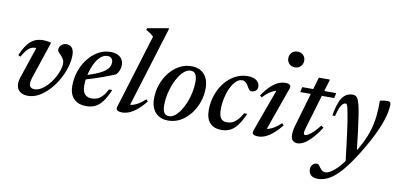

<svg xmlns="http://www.w3.org/2000/svg" viewBox="-85 -992 3190 1532"><g transform="rotate(10 1510.0 -226.0)"><path d="M452 -370Q452 -322 436 -269.5Q420 -217 391.8 -167Q363.5 -117 326 -77Q288.5 -37 245.8 -13Q203 11 157.5 11Q113.5 11 88.8 -11Q64 -33 64 -71.5Q64 -95 73 -121.5L157.5 -373.5Q156 -375 154.2 -375.8Q152.5 -376.5 150 -376.5Q132.5 -376.5 116 -369Q99.5 -361.5 82.5 -342.2Q65.5 -323 45.5 -286.5L26.5 -295Q44 -338.5 63.5 -368Q83 -397.5 104.5 -415Q126 -432.5 149.8 -440Q173.5 -447.5 199.5 -447.5Q212 -447.5 223.5 -446.2Q235 -445 246 -443Q257 -441 267 -438L165.5 -134Q161.5 -121.5 159.5 -110.8Q157.5 -100 157.5 -91.5Q157.5 -70 168.8 -60Q180 -50 200.5 -50Q227 -50 254 -66.2Q281 -82.5 305.5 -109.2Q330 -136 348.8 -168.2Q367.5 -200.5 378.8 -232.5Q390 -264.5 390 -290.5Q390 -311 381.2 -326Q372.5 -341 361.2 -352.8Q350 -364.5 341.2 -373.8Q332.5 -383 332.5 -391.5Q332.5 -418.5 350.2 -433.5Q368 -448.5 391 -448.5Q420 -448.5 436 -428.5Q452 -408.5 452 -370Z M730.5 -412.5Q703.5 -412.5 681 -395.5Q658.5 -378.5 641 -350.2Q623.5 -322 611.5 -287.5Q599.5 -253 593 -217.2Q586.5 -181.5 586.5 -150.5Q586.5 -99.5 607 -78Q627.5 -56.5 661.5 -56.5Q685.5 -56.5 706.8 -64.8Q728 -73 747.8 -93.8Q767.5 -114.5 786.5 -151.5H813Q786.5 -88.5 759.2 -53Q732 -17.5 700.5 -3.2Q669 11 628.5 11Q586.5 11 556 -5.2Q525.5 -21.5 509.2 -52.5Q493 -83.5 493 -128Q493 -180.5 506.2 -228.5Q519.5 -276.5 543.5 -316.2Q567.5 -356 599.2 -385.8Q631 -415.5 668.2 -432Q705.5 -448.5 746 -448.5Q784.5 -448.5 808.2 -436.2Q832 -424 843 -403.8Q854 -383.5 854 -360Q854 -337.5 845 -315.8Q836 -294 821.5 -280Q794 -268 763.5 -256.5Q733 -245 701.2 -234Q669.5 -223 636.8 -212.5Q604 -202 572 -193L573.5 -228.5Q622 -243 656.8 -256.8Q691.5 -270.5 714.2 -284Q737 -297.5 749.8 -311Q762.5 -324.5 768 -338.5Q773.5 -352.5 773.5 -367Q773.5 -381 768.5 -391Q763.5 -401 754.2 -406.8Q745 -412.5 730.5 -412.5Z M1059.5 -627Q1051 -636 1041.8 -643.2Q1032.5 -650.5 1021.8 -657.5Q1011 -664.5 997 -671L1001.5 -685.5L1163.5 -714H1175.5L967.5 -40L956 -60Q974.5 -58 996.5 -64.2Q1018.5 -70.5 1043.2 -86Q1068 -101.5 1094.5 -126.5L1108.5 -111Q1072 -65.5 1039.2 -38.8Q1006.5 -12 977.8 -0.5Q949 11 922.5 11Q893.5 11 881.2 1.8Q869 -7.5 876 -29Z M1403 -448.5Q1448 -448.5 1479.5 -430Q1511 -411.5 1527.8 -377.2Q1544.5 -343 1544.5 -295Q1544.5 -234.5 1525 -179.8Q1505.5 -125 1471.2 -82Q1437 -39 1391.8 -14Q1346.5 11 1294 11Q1249.5 11 1218 -7.5Q1186.5 -26 1169.8 -60.2Q1153 -94.5 1153 -142.5Q1153 -202.5 1172.2 -257.5Q1191.5 -312.5 1225.8 -355.5Q1260 -398.5 1305.5 -423.5Q1351 -448.5 1403 -448.5ZM1294.5 -24.5Q1318.5 -24.5 1342 -42.8Q1365.5 -61 1385.8 -92.2Q1406 -123.5 1421.8 -162.8Q1437.5 -202 1446.5 -245Q1455.5 -288 1455.5 -329Q1455.5 -372.5 1442.8 -392.5Q1430 -412.5 1403 -412.5Q1379 -412.5 1355.5 -394.5Q1332 -376.5 1311.5 -345.2Q1291 -314 1275.5 -274.5Q1260 -235 1251 -192.2Q1242 -149.5 1242 -108.5Q1242 -65 1254.5 -44.8Q1267 -24.5 1294.5 -24.5Z M1821.5 -408.5Q1794.5 -408.5 1771 -385.5Q1747.5 -362.5 1729.8 -324.8Q1712 -287 1702.2 -241.5Q1692.5 -196 1692.5 -150.5Q1692.5 -99.5 1709 -78Q1725.5 -56.5 1759 -56.5Q1780.5 -56.5 1801 -65.2Q1821.5 -74 1841.5 -94.8Q1861.5 -115.5 1881.5 -151.5H1907Q1880 -89 1852.5 -53.5Q1825 -18 1794 -3.5Q1763 11 1726 11Q1664.5 11 1631.8 -24.2Q1599 -59.5 1599 -128Q1599 -195 1619.8 -253Q1640.5 -311 1676.2 -355Q1712 -399 1759 -423.8Q1806 -448.5 1858 -448.5Q1908.5 -448.5 1932.5 -428Q1956.5 -407.5 1956.5 -380Q1956.5 -358 1942.5 -346.2Q1928.5 -334.5 1906.5 -334Q1897.5 -333.5 1889 -343.8Q1880.5 -354 1871 -371Q1861.5 -388 1849.2 -398.2Q1837 -408.5 1821.5 -408.5Z M1979 -29 2110.5 -392 2128.5 -376Q2110 -376.5 2088.5 -368.5Q2067 -360.5 2044 -343.5Q2021 -326.5 1997 -300.5L1981.5 -314.5Q2017.5 -366 2049 -395Q2080.5 -424 2109.2 -436Q2138 -448 2164.5 -448Q2190.5 -448 2201 -438Q2211.5 -428 2204.5 -408.5L2072.5 -36.5L2058.5 -60Q2076.5 -58 2098.2 -64.2Q2120 -70.5 2144.2 -86Q2168.5 -101.5 2194.5 -126.5L2209 -110.5Q2172.5 -66 2140.2 -39.2Q2108 -12.5 2079.8 -0.8Q2051.5 11 2025.5 11Q1993.5 11 1982.5 1.2Q1971.5 -8.5 1979 -29ZM2152 -646.5Q2152 -665 2160.5 -679.5Q2169 -694 2183.5 -702.2Q2198 -710.5 2217 -710.5Q2245.5 -710.5 2263.2 -692.5Q2281 -674.5 2281 -647Q2281 -628.5 2272.8 -614Q2264.5 -599.5 2250 -591Q2235.5 -582.5 2216.5 -582.5Q2188 -582.5 2170 -601Q2152 -619.5 2152 -646.5Z M2293 -396 2302 -437.5H2577L2568.5 -396ZM2388.5 -129Q2384.5 -116 2382.2 -107Q2380 -98 2379.2 -92Q2378.5 -86 2378.5 -81.5Q2378.5 -73 2382 -69Q2385.5 -65 2391.5 -65Q2402 -65 2419.5 -76Q2437 -87 2459 -108.5Q2481 -130 2505 -161.5L2525 -148Q2499.5 -108.5 2475 -79Q2450.5 -49.5 2427.5 -29.5Q2404.5 -9.5 2383 0.5Q2361.5 10.5 2342 10.5Q2317.5 10.5 2302.5 -3.5Q2287.5 -17.5 2287.5 -52.5Q2287.5 -67 2291 -87.8Q2294.5 -108.5 2303 -136.5L2419.5 -535H2509.5Z M2600 -256.5H2578Q2586.5 -311 2599 -347.8Q2611.5 -384.5 2628 -406.8Q2644.5 -429 2665.2 -438.8Q2686 -448.5 2711 -448.5Q2724.5 -448.5 2734.5 -442.5Q2744.5 -436.5 2752.5 -421Q2760.5 -405.5 2767.5 -378Q2774.5 -350.5 2782.8 -299Q2791 -247.5 2801.2 -168Q2811.5 -88.5 2823.5 24.5L2747.5 100.5Q2738 19 2730.2 -42.8Q2722.5 -104.5 2716.5 -150.2Q2710.5 -196 2705 -230.2Q2699.5 -264.5 2694.5 -291Q2688 -326.5 2683.8 -343Q2679.5 -359.5 2675.8 -364.2Q2672 -369 2666.5 -369Q2655 -369 2643.8 -359.2Q2632.5 -349.5 2621.5 -325Q2610.5 -300.5 2600 -256.5ZM2777.5 33.5 2794 20.5Q2833.5 -38 2859.8 -91Q2886 -144 2902 -197.2Q2918 -250.5 2924.8 -309.2Q2931.5 -368 2931 -438Q2947 -443 2962.2 -445Q2977.5 -447 2991.5 -447Q3005 -447 3011.8 -441.5Q3018.5 -436 3018.5 -423.5Q3018.5 -397.5 3012.5 -364.8Q3006.5 -332 2993.5 -292.2Q2980.5 -252.5 2960 -206.5Q2939.5 -160.5 2911.2 -108.2Q2883 -56 2846.5 2.5Q2785.5 100 2735 156.8Q2684.5 213.5 2640 237.5Q2595.5 261.5 2551.5 261.5Q2511.5 261.5 2493.5 243.5Q2475.5 225.5 2475.5 197Q2475.5 173.5 2489.8 158.5Q2504 143.5 2524.5 143.5Q2531.5 143.5 2537.8 149Q2544 154.5 2555.5 171.5Q2567 188 2578.2 194Q2589.5 200 2601.5 200Q2622 200 2651.5 180Q2681 160 2713.8 122.5Q2746.5 85 2777.5 33.5Z"/></g></svg>

Font: Newsreader 24pt Medium
Style: Italic
Weight: 500
Italic angle: -17°
Designer: Hugues Gentile
Foundry: Production Type
Version: Version 1.003